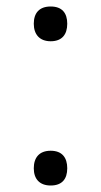

<svg xmlns="http://www.w3.org/2000/svg" viewBox="-20 -562 311 591"><path d="M136 -435C171 -435 187 -456 187 -489C187 -522 171 -542 136 -542C101 -542 84 -522 84 -489C84 -456 102 -435 136 -435ZM136 9C171 9 187 -11 187 -44C187 -77 171 -98 136 -98C101 -98 84 -77 84 -44C84 -11 102 9 136 9Z"/></svg>

Font: Noto Sans Oriya Cond
Style: Regular
Weight: 400
Width: 3
Designer: Amélie Bonet and Sol Matas
Foundry: Google LLC
Version: Version 2.006